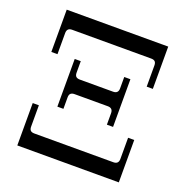

<svg xmlns="http://www.w3.org/2000/svg" viewBox="-127 -829 915 946"><g transform="rotate(20 330.0 -356.0)"><path d="M64 -490.2V-711.9H596.2V-490.2H564V-601.1Q564 -615.2 557.6 -621.6Q551.3 -627.9 537.1 -627.9H123Q96.2 -627.9 96.2 -601.1V-490.2ZM64 0V-222.2H96.2V-110.8Q96.2 -96.7 102.5 -90.3Q108.9 -84 123 -84H537.1Q564 -84 564 -110.8V-222.2H596.2V0ZM184.1 -247.1V-497.1H215.8V-437Q215.8 -422.9 222.4 -416.5Q229 -410.2 243.2 -410.2H417Q443.8 -410.2 443.8 -437V-497.1H476.1V-247.1H443.8V-307.1Q443.8 -334 417 -334H243.2Q229 -334 222.4 -327.6Q215.8 -321.3 215.8 -307.1V-247.1Z"/></g></svg>

Font: Flanker Steampunk
Style: Regular
Weight: 400
Designer: Alexey Kryukov, Leonardo Di Lena
Foundry: Alexey Kryukov, Leonardo Di Lena
Version: 1.210